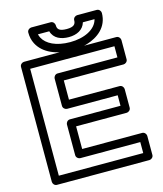

<svg xmlns="http://www.w3.org/2000/svg" viewBox="-135 -1023 976 1147"><g transform="rotate(-15 353.0 -449.0)"><path d="M562 -333H249C234 -333 224 -319 224 -308V-118C224 -103 238 -93 249 -93H620V-25H98V-686H619V-617H249C234 -617 224 -603 224 -592V-423C224 -408 238 -398 249 -398H562ZM587 -283C598 -283 612 -293 612 -308V-423C612 -434 602 -448 587 -448H274V-567H644C655 -567 669 -577 669 -592V-711C669 -722 659 -736 644 -736H73C62 -736 48 -726 48 -711V0C48 11 58 25 73 25H645C656 25 670 15 670 0V-118C670 -129 660 -143 645 -143H274V-283ZM371 -809C420 -809 461 -829 474 -873H546C531 -812 457 -778 371 -778C283 -778 226 -809 204 -851C200 -858 198 -866 196 -873H266C279 -826 323 -809 371 -809ZM371 -859C325 -859 313 -873 313 -898C313 -909 303 -923 288 -923H168C157 -923 143 -913 143 -898C143 -873 148 -849 159 -828C193 -762 273 -728 371 -728C403 -728 433 -732 461 -740C532 -761 598 -810 598 -898C598 -909 588 -923 573 -923H452C441 -923 427 -913 427 -898C427 -874 415 -859 371 -859Z"/></g></svg>

Font: Asimov
Style: XWidOu
Weight: 500
Designer: Google
Version: Version 2.000980; 2014